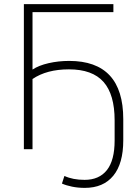

<svg xmlns="http://www.w3.org/2000/svg" viewBox="-20 -725 681 933"><path d="M392 188Q359 188 330 182Q301 176 281 167L293 130Q334 149 391 149Q462 149 499.5 101.5Q537 54 537 -42V-140Q537 -266 483 -327Q429 -388 315 -388Q207 -388 138 -341V0H96V-705H531V-666H138V-387Q168 -407 216 -418Q264 -429 316 -429Q579 -429 579 -146V-43Q579 70 530.5 129Q482 188 392 188Z"/></svg>

Font: Nunito Sans ExtraLight
Style: Regular
Weight: 200
Designer: Vernon Adams
Foundry: Vernon Adams
Version: Version 3.006; ttfautohint (v1.8.3)